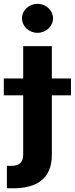

<svg xmlns="http://www.w3.org/2000/svg" viewBox="-62 -789 394 1013"><path d="M60.4 -545.5V-375H-41.9V-285.9H60.4V24.5C60.4 65.7 43 86.3 -5.7 86.3C-12.1 86.3 -17.8 86.3 -25.6 85.6V203.8C-14.6 204.2 -5.7 204.5 5 204.5C133.5 204.5 211.6 153.4 211.6 27V-285.9H312.5V-375H211.6V-545.5ZM135.7 -615.8C180.8 -615.8 217.7 -650.2 217.7 -692.5C217.7 -734.4 180.8 -768.8 135.7 -768.8C90.9 -768.8 54 -734.4 54 -692.5C54 -650.2 90.9 -615.8 135.7 -615.8Z"/></svg>

Font: Karasuma Gothic
Style: Bold
Weight: 700
Designer: Rasmus Andersson / Ryoko Nishizuka
Foundry: Genbu
Version: Version 1.00